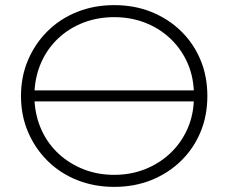

<svg xmlns="http://www.w3.org/2000/svg" viewBox="-20 -725 893 750"><path d="M426 -705Q505 -705 571 -678.5Q637 -652 686.5 -604Q736 -556 763 -491.5Q790 -427 790 -350Q790 -273 763 -208.5Q736 -144 686.5 -96Q637 -48 571 -21.5Q505 5 426 5Q348 5 281.5 -21.5Q215 -48 166 -96.5Q117 -145 89.5 -209.5Q62 -274 62 -350Q62 -426 89.5 -490.5Q117 -555 166 -603.5Q215 -652 281.5 -678.5Q348 -705 426 -705ZM426 -658Q362 -658 307 -637Q252 -616 210 -577.5Q168 -539 143.5 -486.5Q119 -434 115 -372H737Q734 -434 709 -486.5Q684 -539 642 -577.5Q600 -616 545 -637Q490 -658 426 -658ZM426 -42Q490 -42 545 -63.5Q600 -85 642 -123.5Q684 -162 709 -214.5Q734 -267 737 -329H115Q119 -267 143.5 -214.5Q168 -162 210 -123.5Q252 -85 307 -63.5Q362 -42 426 -42Z"/></svg>

Font: MOST Montserrat Light
Style: Regular
Weight: 300
Designer: Julieta Ulanovsky
Foundry: Julieta Ulanovsky
Version: Version 8.000;March 11, 2024;FontCreator 15.0.0.2926 64-bit